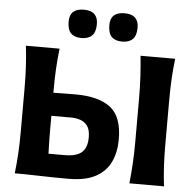

<svg xmlns="http://www.w3.org/2000/svg" viewBox="-61 -1003 1078 1069"><g transform="rotate(5 478.0 -468.0)"><path d="M360.5 4.5Q271 4.5 198.5 2.2Q126 0 60.5 0Q67 -57.5 70.2 -111.5Q73.5 -165.5 73.5 -232.5V-474.5Q73.5 -543 70.2 -598.5Q67 -654 60.5 -713H248.5Q241.5 -654 238.5 -598.5Q235.5 -543 235.5 -474.5V-465.5Q261.5 -466 292 -466.5Q322.5 -467 359 -467Q489 -467 555 -416Q621 -365 621 -238.5Q621 -167.5 595.5 -112.8Q570 -58 513 -26.8Q456 4.5 360.5 4.5ZM238 -125H329Q394 -125 423.8 -151.2Q453.5 -177.5 453.5 -235.5Q453.5 -277 437.8 -298.8Q422 -320.5 397.5 -328.5Q373 -336.5 347.5 -336.5H235.5V-259Q235.5 -223 236 -190.2Q236.5 -157.5 238 -125ZM701 0Q707 -57.5 710.2 -111.5Q713.5 -165.5 713.5 -232.5V-474.5Q713.5 -543.5 710.2 -598.8Q707 -654 701 -713H894.5Q887.5 -654 884.5 -598.8Q881.5 -543.5 881.5 -474.5V-232.5Q881.5 -165.5 884.5 -111.5Q887.5 -57.5 894.5 0ZM591.5 -782.5Q553.5 -782.5 533.2 -802.5Q513 -822.5 513 -868.5Q513 -941 592.5 -941Q671 -941 671 -867Q671 -822.5 650.5 -802.5Q630 -782.5 591.5 -782.5ZM364 -782.5Q326 -782.5 305.8 -802.5Q285.5 -822.5 285.5 -868.5Q285.5 -941 365 -941Q443.5 -941 443.5 -867Q443.5 -822.5 423 -802.5Q402.5 -782.5 364 -782.5Z"/></g></svg>

Font: Commissioner Flair
Style: Bold
Weight: 700
Designer: Kostas Bartsokas
Foundry: Kostas Bartsokas
Version: Version 1.000; ttfautohint (v1.8.3)